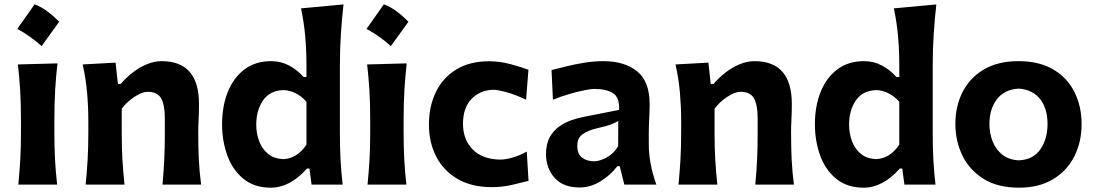

<svg xmlns="http://www.w3.org/2000/svg" viewBox="-20 -847 5023 881"><path d="M138.8 -827.3Q168.8 -816 197 -795.1Q225.2 -774.1 251.6 -747.3Q211.3 -690.9 171 -635.5Q146.3 -657.6 118.6 -677.4Q91 -697.3 59.3 -714.5Q79.7 -743.5 99.6 -771.4Q119.4 -799.4 138.8 -827.3ZM64 0Q69.8 -59.6 73 -115.2Q76.2 -170.9 76.2 -239.7V-294.4Q76.2 -375.5 72.5 -433.8Q68.8 -492.2 62 -551.3L243.7 -556.2Q236.8 -495.6 233.2 -436.3Q229.5 -377 229.5 -294.4V-239.7Q229.5 -170.9 232.4 -115.2Q235.4 -59.6 242.2 0Z M373 0Q378.9 -59.6 382.1 -115.2Q385.3 -170.9 385.3 -239.7V-294.4Q385.3 -356.9 379.6 -421.4Q374 -485.8 359.4 -551.3L510.3 -559.6L521 -461.9H534.2Q556.6 -488.8 586.9 -512.7Q617.2 -536.6 652.1 -551.5Q687 -566.4 721.7 -566.4Q893.1 -566.4 893.1 -370.1Q893.1 -334.5 891.4 -300.8Q889.6 -267.1 889.6 -239.7Q889.6 -170.9 892.3 -115.2Q895 -59.6 902.8 0H725.6Q731 -59.6 733.6 -114.3Q736.3 -168.9 736.3 -231.4V-305.7Q736.3 -366.2 719.2 -396Q702.1 -425.8 657.2 -425.8Q632.3 -425.8 597.2 -402.8Q562 -379.9 538.6 -348.1V-231.4Q538.6 -168.9 541.7 -114.3Q544.9 -59.6 551.3 0Z M1222.7 14.2Q1147 14.2 1097.2 -26.4Q1047.4 -66.9 1023.2 -133.3Q999 -199.7 999 -276.9Q999 -358.9 1024.9 -424.3Q1050.8 -489.7 1101.1 -528.1Q1151.4 -566.4 1224.6 -566.4Q1269.5 -566.4 1307.4 -545.9Q1345.2 -525.4 1373 -493.7H1386.2V-546.4Q1386.2 -614.3 1380.6 -679Q1375 -743.7 1361.3 -808.6L1556.2 -826.7Q1548.8 -760.7 1544.2 -691.4Q1539.6 -622.1 1539.6 -546.4V-239.7Q1539.6 -170.9 1542.5 -115.2Q1545.4 -59.6 1552.2 0H1409.7L1399.9 -73.7H1388.7Q1310.5 14.2 1222.7 14.2ZM1279.8 -116.7Q1343.3 -119.6 1386.2 -183.1V-379.9Q1363.8 -405.8 1335.9 -419.4Q1308.1 -433.1 1280.8 -433.6Q1217.8 -431.6 1186.8 -386Q1155.8 -340.3 1155.8 -275.4Q1155.8 -234.9 1169.2 -199.2Q1182.6 -163.6 1210 -141.1Q1237.3 -118.7 1279.8 -116.7Z M1741.3 -827.3Q1771.4 -816 1799.6 -795.1Q1827.8 -774.1 1854.1 -747.3Q1813.8 -690.9 1773.5 -635.5Q1748.8 -657.6 1721.2 -677.4Q1693.5 -697.3 1661.8 -714.5Q1682.2 -743.5 1702.1 -771.4Q1722 -799.4 1741.3 -827.3ZM1666.5 0Q1672.4 -59.6 1675.5 -115.2Q1678.7 -170.9 1678.7 -239.7V-294.4Q1678.7 -375.5 1675 -433.8Q1671.4 -492.2 1664.6 -551.3L1846.2 -556.2Q1839.4 -495.6 1835.7 -436.3Q1832 -377 1832 -294.4V-239.7Q1832 -170.9 1835 -115.2Q1837.9 -59.6 1844.7 0Z M2236.3 11.7Q2145 11.7 2080.6 -25.4Q2016.1 -62.5 1982.2 -127.4Q1948.2 -192.4 1948.2 -274.9Q1948.2 -358.4 1979.7 -424.1Q2011.2 -489.7 2073 -527.8Q2134.8 -565.9 2224.6 -565.9Q2273.9 -565.9 2322.5 -552.7Q2371.1 -539.6 2404.8 -526.9L2394 -389.6Q2341.3 -414.1 2301.8 -424.6Q2262.2 -435.1 2242.2 -435.1Q2180.2 -432.6 2142.3 -391.8Q2104.5 -351.1 2104.5 -279.3Q2104.5 -207 2148.7 -161.6Q2192.9 -116.2 2274.4 -114.7Q2299.3 -114.7 2332 -124Q2364.7 -133.3 2397 -151.4L2405.3 -17.1Q2373.5 -8.8 2328.6 1.5Q2283.7 11.7 2236.3 11.7Z M2640.1 13.2Q2563.5 13.2 2524.4 -31.5Q2485.4 -76.2 2485.4 -139.6Q2485.4 -186 2502.4 -217Q2519.5 -248 2546.4 -266.8Q2573.2 -285.6 2602.8 -295.7Q2632.3 -305.7 2657.2 -310.5L2820.8 -342.8Q2823.2 -400.9 2792.2 -419.9Q2761.2 -439 2707 -439Q2693.4 -439 2661.9 -432.9Q2630.4 -426.8 2591.8 -415.5Q2553.2 -404.3 2517.1 -389.2L2510.7 -525.4Q2537.6 -532.2 2576.7 -542Q2615.7 -551.8 2660.2 -559.1Q2704.6 -566.4 2747.6 -566.4Q2845.7 -566.4 2903.3 -520Q2960.9 -473.6 2960.9 -369.1Q2960.9 -342.3 2959 -304Q2957 -265.6 2957 -233.9V-184.6Q2957 -143.6 2965.1 -97.7Q2973.1 -51.8 2991.7 0H2844.7L2823.7 -84.5H2812.5Q2783.7 -45.4 2737.1 -16.1Q2690.4 13.2 2640.1 13.2ZM2705.6 -106.9Q2731 -106.9 2763.7 -124.5Q2796.4 -142.1 2816.4 -176.3L2816.9 -292Q2806.2 -285.2 2786.4 -277.1Q2766.6 -269 2715.3 -257.3Q2681.2 -249.5 2655 -232.4Q2628.9 -215.3 2628.9 -178.2Q2628.9 -139.6 2651.4 -123.3Q2673.8 -106.9 2705.6 -106.9Z M3093.3 0Q3099.1 -59.6 3102.3 -115.2Q3105.5 -170.9 3105.5 -239.7V-294.4Q3105.5 -356.9 3099.9 -421.4Q3094.2 -485.8 3079.6 -551.3L3230.5 -559.6L3241.2 -461.9H3254.4Q3276.9 -488.8 3307.1 -512.7Q3337.4 -536.6 3372.3 -551.5Q3407.2 -566.4 3441.9 -566.4Q3613.3 -566.4 3613.3 -370.1Q3613.3 -334.5 3611.6 -300.8Q3609.9 -267.1 3609.9 -239.7Q3609.9 -170.9 3612.5 -115.2Q3615.2 -59.6 3623 0H3445.8Q3451.2 -59.6 3453.9 -114.3Q3456.5 -168.9 3456.5 -231.4V-305.7Q3456.5 -366.2 3439.5 -396Q3422.4 -425.8 3377.4 -425.8Q3352.5 -425.8 3317.4 -402.8Q3282.2 -379.9 3258.8 -348.1V-231.4Q3258.8 -168.9 3262 -114.3Q3265.1 -59.6 3271.5 0Z M3942.9 14.2Q3867.2 14.2 3817.4 -26.4Q3767.6 -66.9 3743.4 -133.3Q3719.2 -199.7 3719.2 -276.9Q3719.2 -358.9 3745.1 -424.3Q3771 -489.7 3821.3 -528.1Q3871.6 -566.4 3944.8 -566.4Q3989.7 -566.4 4027.6 -545.9Q4065.4 -525.4 4093.3 -493.7H4106.4V-546.4Q4106.4 -614.3 4100.8 -679Q4095.2 -743.7 4081.5 -808.6L4276.4 -826.7Q4269 -760.7 4264.4 -691.4Q4259.8 -622.1 4259.8 -546.4V-239.7Q4259.8 -170.9 4262.7 -115.2Q4265.6 -59.6 4272.5 0H4129.9L4120.1 -73.7H4108.9Q4030.8 14.2 3942.9 14.2ZM4000 -116.7Q4063.5 -119.6 4106.4 -183.1V-379.9Q4084 -405.8 4056.2 -419.4Q4028.3 -433.1 4001 -433.6Q3938 -431.6 3907 -386Q3876 -340.3 3876 -275.4Q3876 -234.9 3889.4 -199.2Q3902.8 -163.6 3930.2 -141.1Q3957.5 -118.7 4000 -116.7Z M4656.2 14.2Q4557.1 14.2 4492.2 -26.9Q4427.2 -67.9 4395.5 -134.5Q4363.8 -201.2 4363.8 -277.8Q4363.8 -360.4 4397.2 -425.5Q4430.7 -490.7 4495.1 -528.6Q4559.6 -566.4 4652.8 -566.4Q4749 -566.4 4813.5 -528.1Q4877.9 -489.7 4910.4 -424.3Q4942.9 -358.9 4942.9 -277.8Q4942.9 -194.8 4909.2 -128.7Q4875.5 -62.5 4811.3 -24.2Q4747.1 14.2 4656.2 14.2ZM4655.3 -111.3Q4721.7 -114.3 4754.2 -162.4Q4786.6 -210.4 4786.6 -277.8Q4786.6 -349.1 4752.7 -392.3Q4718.8 -435.5 4655.3 -440.4Q4588.9 -437 4554.4 -391.8Q4520 -346.7 4520 -277.8Q4520 -234.4 4535.2 -197Q4550.3 -159.7 4580.3 -136.5Q4610.4 -113.3 4655.3 -111.3Z"/></svg>

Font: Pinar Bold
Style: Regular
Weight: 700
Designer: Amin Abedi
Version: Version 3.000